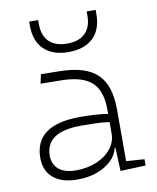

<svg xmlns="http://www.w3.org/2000/svg" viewBox="-87 -851 761 928"><g transform="rotate(-10 293.0 -387.0)"><path d="M218.8 9.8Q142.1 9.8 100.3 -25.4Q58.6 -60.5 58.6 -124Q58.6 -286.1 282.2 -286.1Q320.3 -286.1 355.7 -283.9Q391.1 -281.7 418.5 -276.9V-297.9Q418.5 -391.1 372.6 -432.9Q326.7 -474.6 224.6 -476.1L122.1 -477.5L131.8 -522.5L224.6 -521Q350.6 -519 407.5 -464.6Q464.4 -410.2 464.4 -291.5V-37.1L553.7 -30.8V0L429.7 4.9L424.8 -109.4H420.9Q413.6 -75.2 385.5 -48.3Q357.4 -21.5 314.5 -5.9Q271.5 9.8 218.8 9.8ZM218.8 -35.2Q275.9 -35.2 321 -54.4Q366.2 -73.7 392.3 -106.7Q418.5 -139.6 418.5 -181.2V-236.8Q387.7 -241.7 350.6 -242.7Q313.5 -243.7 279.8 -243.7Q105.5 -243.7 105.5 -127.4Q105.5 -83 135.3 -59.1Q165 -35.2 218.8 -35.2ZM283.2 -604.5Q205.6 -604.5 162.8 -645.5Q120.1 -686.5 120.1 -761.7V-782.7H164.1V-761.7Q164.1 -706.1 194.8 -676Q225.6 -646 283.2 -646Q340.8 -646 371.6 -676Q402.3 -706.1 402.3 -761.7V-782.7H446.3V-761.7Q446.3 -686.5 403.6 -645.5Q360.8 -604.5 283.2 -604.5Z"/></g></svg>

Font: Caskaydia Cove ExtraLight
Style: Regular
Weight: 200
Monospace: yes
Designer: Aaron Bell
Foundry: Saja Typeworks
Version: Version 4.300; ttfautohint (v1.8.3)